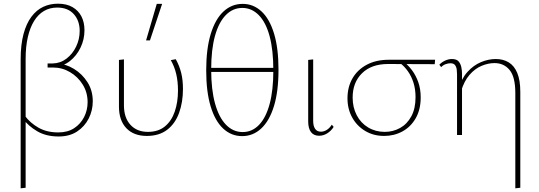

<svg xmlns="http://www.w3.org/2000/svg" viewBox="-20 -732 2921 1041"><path d="M92 289V-410Q92 -490 107.5 -547.5Q123 -605 150.5 -641.5Q178 -678 214.5 -695Q251 -712 294 -712Q341 -712 373 -693.5Q405 -675 421.5 -643Q438 -611 438 -568Q438 -518 416.5 -473.5Q395 -429 358.5 -400.5Q322 -372 275 -369L287 -388Q336 -386 381 -358.5Q426 -331 454.5 -286Q483 -241 483 -183Q483 -133 461 -89.5Q439 -46 398 -19Q357 8 298 8Q230 8 181.5 -20.5Q133 -49 103 -90L115 -104Q144 -65 189 -39.5Q234 -14 296 -14Q347 -14 382 -37Q417 -60 436 -97.5Q455 -135 455 -178Q455 -231 428.5 -273.5Q402 -316 359.5 -341Q317 -366 267 -366H238V-388H266Q308 -389 341 -414.5Q374 -440 393 -480Q412 -520 412 -564Q412 -620 380 -655.5Q348 -691 290 -691Q250 -691 218.5 -672.5Q187 -654 165 -618.5Q143 -583 131 -531.5Q119 -480 119 -413V286Z M776 5Q705 5 665 -37Q625 -79 625 -154V-407L652 -410V-161Q652 -94 687 -55.5Q722 -17 782 -17Q838 -17 874 -46.5Q910 -76 927.5 -127Q945 -178 945 -241Q945 -290 935.5 -330.5Q926 -371 906 -406L933 -411Q953 -375 962.5 -336.5Q972 -298 972 -250Q972 -178 951 -120Q930 -62 886.5 -28.5Q843 5 776 5ZM772 -513 830 -711H859L793 -513Z M1293 6Q1234 6 1190 -35Q1146 -76 1122 -155.5Q1098 -235 1098 -351Q1098 -467 1122.5 -547.5Q1147 -628 1191.5 -669.5Q1236 -711 1296 -711Q1354 -711 1398 -670Q1442 -629 1466 -549.5Q1490 -470 1490 -354Q1490 -237 1465.5 -157Q1441 -77 1396.5 -35.5Q1352 6 1293 6ZM1296 -16Q1347 -16 1384.5 -55Q1422 -94 1442 -168.5Q1462 -243 1462 -350Q1462 -460 1442 -535Q1422 -610 1383.5 -649.5Q1345 -689 1294 -689Q1242 -689 1204 -650Q1166 -611 1145.5 -537Q1125 -463 1125 -355Q1125 -246 1146 -170.5Q1167 -95 1205.5 -55.5Q1244 -16 1296 -16ZM1114 -342V-364H1472V-342Z M1710 4Q1681 4 1666 -16Q1651 -36 1651 -74V-407L1678 -410V-77Q1678 -49 1688.5 -33.5Q1699 -18 1720 -18Q1736 -18 1751.5 -27.5Q1767 -37 1779 -56L1789 -44Q1776 -23 1755 -9.5Q1734 4 1710 4Z M2063 5Q2005 5 1960 -22Q1915 -49 1889.5 -95Q1864 -141 1864 -199Q1864 -260 1891 -307Q1918 -354 1968.5 -381Q2019 -408 2088 -408H2339L2337 -384Q2271 -384 2203 -384.5Q2135 -385 2084 -385Q1994 -385 1943 -335Q1892 -285 1892 -203Q1892 -150 1914 -107.5Q1936 -65 1976 -41Q2016 -17 2066 -17Q2111 -17 2149 -38Q2187 -59 2210 -101Q2233 -143 2233 -205Q2233 -248 2222 -283Q2211 -318 2192 -345Q2173 -372 2148 -391L2169 -397Q2193 -379 2214 -351Q2235 -323 2248 -286Q2261 -249 2261 -204Q2261 -138 2234 -91Q2207 -44 2162 -19.5Q2117 5 2063 5Z M2774 289V-227Q2774 -315 2743 -352.5Q2712 -390 2661 -390Q2627 -390 2591 -375Q2555 -360 2525.5 -326Q2496 -292 2480 -237L2464 -246Q2482 -306 2514.5 -342Q2547 -378 2587.5 -395Q2628 -412 2668 -412Q2708 -412 2738 -394Q2768 -376 2784.5 -336.5Q2801 -297 2801 -234V286ZM2458 0V-329Q2458 -339 2456.5 -353.5Q2455 -368 2447.5 -378.5Q2440 -389 2422 -389Q2410 -389 2396 -384Q2382 -379 2372 -368L2362 -381Q2375 -395 2393.5 -403.5Q2412 -412 2430 -412Q2456 -412 2467 -398.5Q2478 -385 2481.5 -366.5Q2485 -348 2485 -334V0Z"/></svg>

Font: Ysabeau Office Thin
Style: Regular
Weight: 250
Designer: Christian Thalmann (Catharsis Fonts)
Version: Version 2.001;gftools[0.9.30]; featfreeze: tnum,lnum,ss02